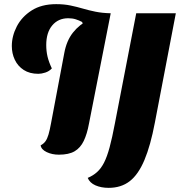

<svg xmlns="http://www.w3.org/2000/svg" viewBox="-20 -724 868 926"><path d="M264 22Q231 22 205 9.5Q179 -3 176 -23Q191 -31 199.5 -43Q208 -55 214 -75.5Q220 -96 226 -129L290 -468Q301 -528 332 -567Q363 -606 409 -628.5Q455 -651 514 -660L409 -127Q400 -78 384 -44.5Q368 -11 340 5.5Q312 22 264 22ZM165 -368Q123 -368 94.5 -386.5Q66 -405 51.5 -435.5Q37 -466 37 -502Q37 -550 61 -596.5Q85 -643 132.5 -673.5Q180 -704 251 -704Q289 -704 320 -697.5Q351 -691 380 -682.5Q409 -674 441 -667.5Q473 -661 514 -660L379 -610L376 -618Q361 -626 345 -631Q329 -636 309 -636Q261 -636 232 -601.5Q203 -567 203 -507Q203 -478 209 -452Q215 -426 230 -394Q217 -380 198.5 -374Q180 -368 165 -368ZM504 182Q468 182 440.5 170Q413 158 403 134Q429 123 448 106Q467 89 481.5 61Q496 33 508.5 -13Q521 -59 534 -128L637 -660H828L727 -133Q706 -22 676.5 48Q647 118 605.5 150Q564 182 504 182Z"/></svg>

Font: Sansita Swashed Light
Style: Bold
Weight: 700
Version: Version 1.003